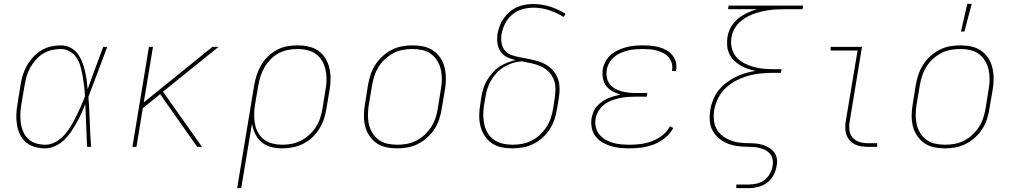

<svg xmlns="http://www.w3.org/2000/svg" viewBox="-20 -764 5290 999"><path d="M215 8Q187 8 161 0.5Q135 -7 115.5 -23.5Q96 -40 84.5 -63.5Q73 -87 68.5 -113.5Q64 -140 65 -168Q66 -196 71 -223L87 -323Q91 -349 99 -374.5Q107 -400 120.5 -423.5Q134 -447 153 -467.5Q172 -488 195 -502Q218 -516 244.5 -522Q271 -528 296 -528Q322 -528 344.5 -517Q367 -506 382 -487Q397 -468 406 -445.5Q415 -423 421 -399Q427 -375 430.5 -350Q434 -325 436 -300Q456 -355 476 -410Q496 -465 517 -520H538Q513 -455 489 -389.5Q465 -324 440 -260Q445 -195 447 -130Q449 -65 454 0H433Q430 -55 428.5 -110.5Q427 -166 424 -222Q414 -197 402.5 -172Q391 -147 377.5 -123Q364 -99 348.5 -76.5Q333 -54 312.5 -34.5Q292 -15 266 -3.5Q240 8 215 8ZM216 -11Q243 -11 268.5 -25Q294 -39 314 -61Q334 -83 349 -108Q364 -133 376.5 -158.5Q389 -184 400.5 -210Q412 -236 422 -263Q421 -289 418 -314.5Q415 -340 410.5 -365.5Q406 -391 399.5 -415.5Q393 -440 380 -461Q367 -482 345 -495.5Q323 -509 297 -509Q273 -509 249 -503.5Q225 -498 204 -485Q183 -472 166 -452.5Q149 -433 137 -411.5Q125 -390 118.5 -367Q112 -344 108 -320L91 -220Q87 -196 86 -171Q85 -146 88.5 -122.5Q92 -99 101.5 -77.5Q111 -56 127.5 -40.5Q144 -25 167.5 -18Q191 -11 216 -11Z M669 0 755 -520H776L728 -231L1085 -520H1117L828 -287L1031 0H1006L813 -274L723 -201L690 0Z M1214 215 1303 -323Q1308 -350 1316.5 -376Q1325 -402 1339.5 -426.5Q1354 -451 1375 -471Q1396 -491 1421 -504.5Q1446 -518 1473.5 -523Q1501 -528 1527 -528Q1557 -528 1585 -522Q1613 -516 1635.5 -500.5Q1658 -485 1672.5 -461.5Q1687 -438 1693.5 -411Q1700 -384 1700 -355Q1700 -326 1695 -297L1678 -197Q1674 -170 1665 -143.5Q1656 -117 1640.5 -92.5Q1625 -68 1603.5 -48Q1582 -28 1556.5 -15.5Q1531 -3 1503.5 2.5Q1476 8 1449 8Q1419 8 1391 1Q1363 -6 1342 -23.5Q1321 -41 1308.5 -66.5Q1296 -92 1291 -120L1235 215ZM1449 -11Q1474 -11 1499 -16Q1524 -21 1547 -33Q1570 -45 1590 -63.5Q1610 -82 1624 -104Q1638 -126 1646 -150.5Q1654 -175 1658 -200L1674 -300Q1679 -326 1679 -352Q1679 -378 1673.5 -402.5Q1668 -427 1655.5 -448Q1643 -469 1623.5 -483Q1604 -497 1579 -503Q1554 -509 1527 -509Q1503 -509 1478 -504Q1453 -499 1430 -487Q1407 -475 1388.5 -456Q1370 -437 1357 -415Q1344 -393 1336 -368.5Q1328 -344 1324 -320L1307 -221Q1303 -195 1302.5 -169.5Q1302 -144 1306.5 -119.5Q1311 -95 1323 -73.5Q1335 -52 1354.5 -37.5Q1374 -23 1398.5 -17Q1423 -11 1449 -11Z M2047 8Q2017 8 1989 2Q1961 -4 1939 -19.5Q1917 -35 1901.5 -58Q1886 -81 1879.5 -108.5Q1873 -136 1873.5 -165Q1874 -194 1879 -223L1895 -323Q1900 -350 1909 -377Q1918 -404 1933.5 -428Q1949 -452 1971 -472Q1993 -492 2018.5 -505Q2044 -518 2072 -523Q2100 -528 2126 -528Q2156 -528 2184 -522Q2212 -516 2234.5 -500.5Q2257 -485 2272 -462Q2287 -439 2293.5 -411.5Q2300 -384 2300 -355Q2300 -326 2295 -297L2278 -197Q2274 -170 2265 -143Q2256 -116 2240.5 -92Q2225 -68 2202.5 -48Q2180 -28 2154.5 -15Q2129 -2 2101 3Q2073 8 2047 8ZM2048 -11Q2072 -11 2097 -15.5Q2122 -20 2145.5 -32Q2169 -44 2189 -62.5Q2209 -81 2223.5 -103.5Q2238 -126 2246 -150.5Q2254 -175 2258 -200L2274 -300Q2279 -326 2279 -352Q2279 -378 2273.5 -402.5Q2268 -427 2255 -448Q2242 -469 2222.5 -483.5Q2203 -498 2178 -503.5Q2153 -509 2126 -509Q2102 -509 2076.5 -504.5Q2051 -500 2028 -488Q2005 -476 1984.5 -457.5Q1964 -439 1950 -416.5Q1936 -394 1928 -369.5Q1920 -345 1916 -320L1899 -220Q1895 -194 1894.5 -168Q1894 -142 1899.5 -117.5Q1905 -93 1918 -72Q1931 -51 1950.5 -36.5Q1970 -22 1995.5 -16.5Q2021 -11 2048 -11Z M2646 8Q2616 8 2588 2Q2560 -4 2538 -19.5Q2516 -35 2501 -58.5Q2486 -82 2479.5 -109Q2473 -136 2473.5 -165Q2474 -194 2479 -223L2485 -263Q2489 -285 2496 -306.5Q2503 -328 2515 -348Q2527 -368 2543 -386Q2559 -404 2578.5 -417Q2598 -430 2620 -438.5Q2642 -447 2663 -451Q2640 -456 2618.5 -466.5Q2597 -477 2584 -496.5Q2571 -516 2568 -540.5Q2565 -565 2569 -590Q2573 -611 2581 -631.5Q2589 -652 2602 -670Q2615 -688 2632.5 -703Q2650 -718 2670.5 -727Q2691 -736 2712 -739.5Q2733 -743 2754 -743Q2801 -743 2843.5 -729Q2886 -715 2923 -692L2912 -676Q2878 -697 2838.5 -710.5Q2799 -724 2755 -724Q2727 -724 2698.5 -716Q2670 -708 2646.5 -689Q2623 -670 2609 -643Q2595 -616 2590 -588Q2586 -565 2589.5 -542Q2593 -519 2606.5 -502Q2620 -485 2641.5 -477.5Q2663 -470 2685 -466Q2707 -462 2729.5 -457.5Q2752 -453 2774 -447Q2796 -441 2815 -431Q2834 -421 2849.5 -406Q2865 -391 2875.5 -371Q2886 -351 2889.5 -329Q2893 -307 2891 -283.5Q2889 -260 2885 -236L2878 -197Q2874 -170 2865 -143Q2856 -116 2840.5 -91.5Q2825 -67 2802.5 -47Q2780 -27 2754 -14.5Q2728 -2 2700.5 3Q2673 8 2646 8ZM2647 -11Q2671 -11 2696 -15.5Q2721 -20 2745 -32Q2769 -44 2789 -62.5Q2809 -81 2823.5 -103.5Q2838 -126 2846 -150.5Q2854 -175 2858 -200L2864 -239Q2869 -267 2870 -294.5Q2871 -322 2862.5 -346.5Q2854 -371 2836 -389.5Q2818 -408 2795 -418.5Q2772 -429 2746 -434.5Q2720 -440 2693 -445Q2670 -443 2647.5 -436Q2625 -429 2604 -416.5Q2583 -404 2566 -386.5Q2549 -369 2536.5 -348Q2524 -327 2516.5 -304.5Q2509 -282 2506 -260L2499 -220Q2495 -194 2494.5 -168Q2494 -142 2499.5 -117.5Q2505 -93 2517.5 -72Q2530 -51 2550 -37Q2570 -23 2595 -17Q2620 -11 2647 -11Z M3257 8Q3231 8 3206 5.5Q3181 3 3158 -4Q3135 -11 3114 -23.5Q3093 -36 3078.5 -55Q3064 -74 3059 -98.5Q3054 -123 3058 -149Q3061 -165 3067.5 -181.5Q3074 -198 3086 -211.5Q3098 -225 3112.5 -235Q3127 -245 3143 -252Q3159 -259 3175 -263.5Q3191 -268 3208 -272Q3187 -278 3167 -289Q3147 -300 3134 -317Q3121 -334 3117 -357Q3113 -380 3116 -403Q3120 -424 3131 -444.5Q3142 -465 3159 -479.5Q3176 -494 3197 -503.5Q3218 -513 3239 -518.5Q3260 -524 3281.5 -526Q3303 -528 3324 -528Q3346 -528 3367 -526Q3388 -524 3408.5 -518.5Q3429 -513 3446.5 -503.5Q3464 -494 3477 -478.5Q3490 -463 3496 -443Q3502 -423 3498 -401L3497 -395H3476L3477 -400Q3480 -419 3475 -436.5Q3470 -454 3458.5 -467Q3447 -480 3431 -488Q3415 -496 3397.5 -501Q3380 -506 3361.5 -507.5Q3343 -509 3324 -509Q3306 -509 3286.5 -507.5Q3267 -506 3248 -501.5Q3229 -497 3210.5 -489Q3192 -481 3176 -468Q3160 -455 3150 -437Q3140 -419 3137 -400Q3134 -380 3137.5 -361Q3141 -342 3152 -327.5Q3163 -313 3179 -303.5Q3195 -294 3213.5 -289Q3232 -284 3251 -282Q3270 -280 3290 -280H3348L3345 -261H3287Q3266 -261 3245 -259.5Q3224 -258 3203.5 -253.5Q3183 -249 3162 -241Q3141 -233 3123.5 -219.5Q3106 -206 3094 -186.5Q3082 -167 3079 -146Q3075 -124 3080 -102.5Q3085 -81 3098.5 -64.5Q3112 -48 3130 -37.5Q3148 -27 3169 -21Q3190 -15 3212.5 -13Q3235 -11 3258 -11Q3287 -11 3316 -15Q3345 -19 3373.5 -30Q3402 -41 3427 -60.5Q3452 -80 3466 -107L3483 -98Q3468 -69 3441 -47Q3414 -25 3383 -13Q3352 -1 3320 3.5Q3288 8 3257 8Z M3811 215V196H3876Q3897 196 3918.5 191Q3940 186 3957.5 172.5Q3975 159 3986 139Q3997 119 4000 98Q4004 79 3999 61Q3994 43 3981.5 31Q3969 19 3951.5 12Q3934 5 3915.5 2.5Q3897 0 3878 0Q3859 0 3840 -1.5Q3821 -3 3802.5 -6.5Q3784 -10 3767.5 -16.5Q3751 -23 3736 -33Q3721 -43 3708.5 -56Q3696 -69 3687.5 -84.5Q3679 -100 3675.5 -118Q3672 -136 3672.5 -155Q3673 -174 3676 -193Q3680 -219 3690.5 -245Q3701 -271 3718 -293Q3735 -315 3758 -332.5Q3781 -350 3806 -362.5Q3831 -375 3857 -383Q3883 -391 3910 -395Q3889 -400 3868.5 -407Q3848 -414 3830 -425Q3812 -436 3797.5 -451Q3783 -466 3774 -485.5Q3765 -505 3763.5 -527.5Q3762 -550 3765 -572Q3768 -590 3775 -607Q3782 -624 3793.5 -639Q3805 -654 3819.5 -666.5Q3834 -679 3850.5 -688Q3867 -697 3884 -704Q3901 -711 3919 -716H3768L3771 -735H4159L4156 -716H4062Q4041 -716 4021 -715Q4001 -714 3980 -711Q3959 -708 3938.5 -703Q3918 -698 3898 -690.5Q3878 -683 3859 -671.5Q3840 -660 3824.5 -644.5Q3809 -629 3799 -609.5Q3789 -590 3786 -569Q3781 -541 3787.5 -514.5Q3794 -488 3810 -468.5Q3826 -449 3849.5 -436.5Q3873 -424 3898.5 -416.5Q3924 -409 3952 -406.5Q3980 -404 4008 -404H4047L4043 -385H4004Q3972 -385 3940 -382Q3908 -379 3876.5 -370.5Q3845 -362 3814 -346.5Q3783 -331 3757.5 -307.5Q3732 -284 3716.5 -253Q3701 -222 3696 -190Q3692 -165 3694.5 -139.5Q3697 -114 3708.5 -93Q3720 -72 3739 -57.5Q3758 -43 3780.5 -34Q3803 -25 3828 -22Q3853 -19 3879 -19Q3898 -19 3916 -17Q3934 -15 3951 -9.5Q3968 -4 3983 5.5Q3998 15 4008.5 29Q4019 43 4022 61Q4025 79 4021 98Q4018 122 4005.5 146Q3993 170 3972 186Q3951 202 3925.5 208.5Q3900 215 3876 215Z M4494 0Q4476 0 4458.5 -3Q4441 -6 4425.5 -14Q4410 -22 4399.5 -35Q4389 -48 4383.5 -64.5Q4378 -81 4378 -99Q4378 -117 4381 -136L4442 -501H4302V-520H4465L4401 -132Q4397 -110 4399.5 -87.5Q4402 -65 4415.5 -49Q4429 -33 4450 -26Q4471 -19 4494 -19H4544V0Z M4897 8Q4867 8 4839 2Q4811 -4 4789 -19.5Q4767 -35 4751.5 -58Q4736 -81 4729.5 -108.5Q4723 -136 4723.5 -165Q4724 -194 4729 -223L4745 -323Q4750 -350 4759 -377Q4768 -404 4783.5 -428Q4799 -452 4821 -472Q4843 -492 4868.5 -505Q4894 -518 4922 -523Q4950 -528 4976 -528Q5006 -528 5034 -522Q5062 -516 5084.5 -500.5Q5107 -485 5122 -462Q5137 -439 5143.5 -411.5Q5150 -384 5150 -355Q5150 -326 5145 -297L5128 -197Q5124 -170 5115 -143Q5106 -116 5090.5 -92Q5075 -68 5052.5 -48Q5030 -28 5004.5 -15Q4979 -2 4951 3Q4923 8 4897 8ZM4898 -11Q4922 -11 4947 -15.5Q4972 -20 4995.5 -32Q5019 -44 5039 -62.5Q5059 -81 5073.5 -103.5Q5088 -126 5096 -150.5Q5104 -175 5108 -200L5124 -300Q5129 -326 5129 -352Q5129 -378 5123.5 -402.5Q5118 -427 5105 -448Q5092 -469 5072.5 -483.5Q5053 -498 5028 -503.5Q5003 -509 4976 -509Q4952 -509 4926.5 -504.5Q4901 -500 4878 -488Q4855 -476 4834.5 -457.5Q4814 -439 4800 -416.5Q4786 -394 4778 -369.5Q4770 -345 4766 -320L4749 -220Q4745 -194 4744.5 -168Q4744 -142 4749.5 -117.5Q4755 -93 4768 -72Q4781 -51 4800.5 -36.5Q4820 -22 4845.5 -16.5Q4871 -11 4898 -11ZM4980 -600 5013 -744H5036L4998 -600Z"/></svg>

Font: Iosevka Etoile Thin
Style: Italic
Weight: 100
Italic angle: -9°
Designer: Belleve Invis
Foundry: Belleve Invis
Version: Version 22.1.2; ttfautohint (v1.8.4)